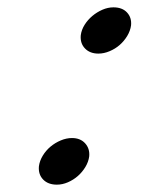

<svg xmlns="http://www.w3.org/2000/svg" viewBox="-20 -487 413 523"><path d="M248 -341Q225 -341 211.5 -355Q198 -369 200 -391Q202 -406 210.5 -419.5Q219 -433 231.5 -443.5Q244 -454 259 -460.5Q274 -467 289 -467Q313 -467 326 -453Q339 -439 337 -418Q335 -403 326.5 -389Q318 -375 306 -364.5Q294 -354 278.5 -347.5Q263 -341 248 -341ZM135 16Q111 16 97.5 2Q84 -12 86 -34Q88 -49 96.5 -63Q105 -77 117.5 -87.5Q130 -98 145.5 -104.5Q161 -111 176 -111Q199 -111 212 -96.5Q225 -82 223 -61Q221 -46 212.5 -32Q204 -18 192 -7.5Q180 3 165 9.5Q150 16 135 16Z"/></svg>

Font: DG Didot
Style: Bold Italic
Weight: 700
Designer: David Gatwood, Takis Katsoulidis, and George D. Matthiopoulos
Foundry: David Gatwood
Version: Version 1.0